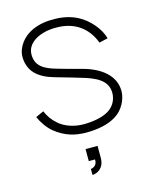

<svg xmlns="http://www.w3.org/2000/svg" viewBox="-120 -658 771 965"><g transform="rotate(-15 266.0 -175.0)"><path d="M490.6 -415.6C478.1 -466.7 429.2 -524 376 -551C339.6 -569.8 297.9 -578.1 258.3 -578.1C218.8 -579.2 178.1 -574 139.6 -556.2C91.7 -534.4 53.1 -486.5 53.1 -435.4C53.1 -400 65.6 -362.5 97.9 -336.5C132.3 -308.3 170.8 -299 207.3 -288.5C251 -276 284.4 -266.7 310.4 -258.3C383.3 -237.5 442.7 -210.4 442.7 -144.8C442.7 -110.4 426 -79.2 397.9 -60.4C365.6 -38.5 311.5 -29.2 263.5 -29.2C214.6 -29.2 167.7 -44.8 135.4 -72.9C109.4 -95.8 95.8 -116.7 83.3 -144.8L41.7 -126C54.2 -96.9 78.1 -61.5 104.2 -40.6C156.2 1 208.3 14.6 265.6 14.6C320.8 14.6 380.2 5.2 422.9 -22.9C463.5 -47.9 489.6 -99 489.6 -141.7C489.6 -226 415.6 -277.1 328.1 -300C272.9 -314.6 234.4 -325 207.3 -333.3C138.5 -352.1 100 -377.1 100 -435.4C100 -500 176 -536.5 257.3 -534.4C343.8 -534.4 413.5 -491.7 445.8 -405.2ZM302.1 156.2V93.8H239.6V156.2H271.9C275 186.5 250 196.9 239.6 196.9V228.1C264.6 228.1 302.1 209.4 302.1 156.2Z"/></g></svg>

Font: Manrope Thin
Style: Regular
Weight: 100
Width: 4
Designer: Michael Sharanda
Foundry: Michael Sharanda
Version: Version 2.000;PS 002.000;hotconv 1.0.88;makeotf.lib2.5.64775